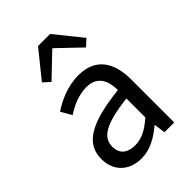

<svg xmlns="http://www.w3.org/2000/svg" viewBox="-220 -837 945 945"><g transform="rotate(-45 252.5 -364.0)"><path d="M194 12C255 12 308 -19 354 -58H357L365 0H433V-299C433 -419 382 -498 264 -498C186 -498 118 -465 73 -435L105 -379C143 -404 194 -429 250 -429C329 -429 349 -370 350 -309C142 -286 52 -234 52 -126C52 -38 113 12 194 12ZM217 -56C170 -56 133 -77 133 -131C133 -194 186 -231 350 -250V-118C303 -77 264 -56 217 -56ZM147 -568 265 -681H269L387 -568L422 -600L309 -740H225L112 -600Z"/></g></svg>

Font: DAIFUKU Sans
Style: Regular
Weight: 400
Designer: Original font ‘Source Han Sans JP’ : Paul D. Hunt
Foundry: Daifuku
Version: Version 1.000